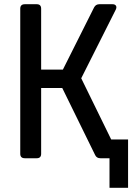

<svg xmlns="http://www.w3.org/2000/svg" viewBox="-20 -750 640 910"><path d="M98 0Q76 0 76 -21V-709Q76 -730 98 -730H154Q175 -730 175 -709V-420H278L426 -715Q434 -730 451 -730H513Q525 -730 529.5 -723Q534 -716 529 -705L365 -379L507 -89H587V140H499V0H456Q438 0 431 -15L275 -333H175V-21Q175 0 154 0Z"/></svg>

Font: Pitagon Sans Mono Medium
Style: Regular
Weight: 500
Monospace: yes
Designer: Travis Tran
Foundry: Pitagon
Version: Version 1.001; ttfautohint (v1.8.4.7-5d5b);gftools[0.9.26]